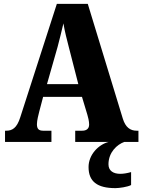

<svg xmlns="http://www.w3.org/2000/svg" viewBox="-20 -734 736 993"><path d="M6 0H246V-58H203C178 -58 171 -70 171 -92C171 -111 179 -141 183 -157L203 -233H404L432 -140C435 -130 441 -108 441 -90C441 -65 423 -58 405 -58H369V0H542C488 14 438 67 438 130C438 205 483 239 577 239C596 239 640 233 658 223V156C637 162 618 165 602 165C567 165 541 150 541 116C541 53 586 13 623 0H696V-58H687C654 -58 629 -75 615 -121L434 -714H274L85 -128C67 -70 42 -58 12 -58H6ZM223 -299 278 -492C288 -529 298 -571 308 -613C315 -570 326 -529 336 -490L385 -299Z"/></svg>

Font: Noto Serif Armenian Condensed Black
Style: Regular
Weight: 900
Width: 3
Designer: Monotype Design Team
Foundry: Monotype Imaging Inc.
Version: Version 2.008